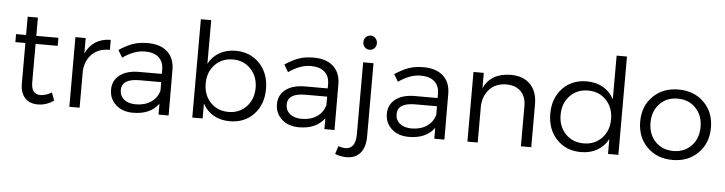

<svg xmlns="http://www.w3.org/2000/svg" viewBox="-52 -995 5452 1444"><g transform="rotate(5 2673.5 -273.0)"><path d="M345.2 -96.2 367.2 -36.1Q309.1 2.9 248 2.9Q187 3.9 150.4 -33.7Q113.8 -71.3 113.8 -146V-449.2H38.1V-509.8H113.8V-647.9H190.9V-509.8H357.9V-449.2H190.9V-159.2Q190.9 -68.8 261.2 -68.8Q301.8 -70.3 345.2 -96.2Z M562.5 -409.2Q588.9 -467.3 637 -497.8Q685.1 -528.3 751.5 -528.8V-453.1Q669.4 -454.6 619.4 -407.5Q569.3 -360.4 562.5 -279.8V0H484.9V-525.9H562.5Z M1234.4 0H1158.2V-82Q1095.7 2.9 965.3 2.9Q884.8 2.9 835.4 -42.2Q786.1 -87.4 786.1 -155.8Q786.1 -225.1 838.6 -265.9Q891.1 -306.6 983.4 -307.1H1156.2V-339.8Q1156.2 -398.4 1120.1 -431.2Q1084 -463.9 1015.1 -463.9Q934.6 -463.9 848.1 -402.8L815.4 -458Q871.1 -494.6 918.9 -511.7Q966.8 -528.8 1030.3 -528.8Q1127 -528.8 1179.7 -480.7Q1232.4 -432.6 1233.4 -348.1ZM980.5 -62Q1047.9 -62 1095 -93.5Q1142.1 -125 1157.2 -181.2V-245.1H993.2Q859.4 -245.1 859.4 -159.2Q859.4 -115.2 892.3 -88.6Q925.3 -62 980.5 -62Z M1693.8 -528.8Q1805.7 -528.8 1876.2 -454.3Q1946.8 -379.9 1946.8 -262.2Q1946.8 -145 1877 -71Q1807.1 2.9 1695.8 2.9Q1626 2.9 1573.5 -27.1Q1521 -57.1 1491.2 -112.8V0H1413.1V-742.2H1491.2V-413.1Q1520.5 -468.3 1573 -498.5Q1625.5 -528.8 1693.8 -528.8ZM1680.2 -65.9Q1762.7 -65.9 1815.4 -121.8Q1868.2 -177.7 1868.2 -264.2Q1868.2 -349.6 1815.2 -405.8Q1762.2 -461.9 1680.2 -461.9Q1597.2 -461.9 1544.2 -406.2Q1491.2 -350.6 1491.2 -264.2Q1491.2 -176.8 1544.2 -121.3Q1597.2 -65.9 1680.2 -65.9Z M2486.8 0H2410.6V-82Q2348.1 2.9 2217.8 2.9Q2137.2 2.9 2087.9 -42.2Q2038.6 -87.4 2038.6 -155.8Q2038.6 -225.1 2091.1 -265.9Q2143.6 -306.6 2235.8 -307.1H2408.7V-339.8Q2408.7 -398.4 2372.6 -431.2Q2336.4 -463.9 2267.6 -463.9Q2187 -463.9 2100.6 -402.8L2067.9 -458Q2123.5 -494.6 2171.4 -511.7Q2219.2 -528.8 2282.7 -528.8Q2379.4 -528.8 2432.1 -480.7Q2484.9 -432.6 2485.8 -348.1ZM2232.9 -62Q2300.3 -62 2347.4 -93.5Q2394.5 -125 2409.7 -181.2V-245.1H2245.6Q2111.8 -245.1 2111.8 -159.2Q2111.8 -115.2 2144.8 -88.6Q2177.7 -62 2232.9 -62Z M2747.6 -676.8Q2747.6 -654.3 2732.7 -639.2Q2717.8 -624 2696.3 -624Q2674.8 -624 2660.2 -639.2Q2645.5 -654.3 2645.5 -676.8Q2645.5 -699.7 2660.2 -715.3Q2674.8 -731 2696.3 -731Q2717.8 -731 2732.7 -715.3Q2747.6 -699.7 2747.6 -676.8ZM2526.4 118.2Q2547.9 127.4 2576.7 128.9Q2657.2 130.4 2657.2 16.1V-525.9H2735.4V26.9Q2735.4 108.9 2697.5 152.8Q2659.7 196.8 2591.3 195.8Q2542 194.3 2507.3 179.2Z M3316.4 0H3240.2V-82Q3177.7 2.9 3047.4 2.9Q2966.8 2.9 2917.5 -42.2Q2868.2 -87.4 2868.2 -155.8Q2868.2 -225.1 2920.7 -265.9Q2973.1 -306.6 3065.4 -307.1H3238.3V-339.8Q3238.3 -398.4 3202.1 -431.2Q3166 -463.9 3097.2 -463.9Q3016.6 -463.9 2930.2 -402.8L2897.5 -458Q2953.1 -494.6 3001 -511.7Q3048.8 -528.8 3112.3 -528.8Q3209 -528.8 3261.7 -480.7Q3314.5 -432.6 3315.4 -348.1ZM3062.5 -62Q3129.9 -62 3177 -93.5Q3224.1 -125 3239.3 -181.2V-245.1H3075.2Q2941.4 -245.1 2941.4 -159.2Q2941.4 -115.2 2974.4 -88.6Q3007.3 -62 3062.5 -62Z M3772 -528.8Q3866.2 -528.8 3919.2 -474.6Q3972.2 -420.4 3972.2 -324.2V0H3894V-304.2Q3894 -374.5 3854.5 -414.3Q3814.9 -454.1 3745.1 -454.1Q3668.5 -453.6 3621.6 -406.7Q3574.7 -359.9 3567.9 -282.2V0H3490.2V-525.9H3567.9V-410.2Q3622.1 -527.3 3772 -528.8Z M4551.8 -742.2H4629.9V0H4551.8V-112.8Q4522.5 -56.6 4469.7 -26.4Q4417 3.9 4346.7 3.9Q4234.4 3.9 4163.6 -71Q4092.8 -146 4092.8 -264.2Q4092.8 -381.8 4163.3 -455.8Q4233.9 -529.8 4345.7 -529.8Q4416 -529.8 4469.2 -499.3Q4522.5 -468.8 4551.8 -412.1ZM4361.8 -63Q4444.8 -63 4498.3 -118.9Q4551.8 -174.8 4551.8 -262.2Q4551.8 -349.6 4498.3 -405.8Q4444.8 -461.9 4361.8 -461.9Q4278.3 -461.9 4224.6 -405.8Q4170.9 -349.6 4170.9 -262.2Q4170.9 -174.8 4224.4 -118.9Q4277.8 -63 4361.8 -63Z M5038.6 -528.8Q5155.8 -528.8 5230.7 -454.8Q5305.7 -380.9 5305.7 -264.2Q5305.7 -146.5 5230.7 -71.8Q5155.8 2.9 5038.6 2.9Q4920.9 2.9 4846.2 -71.8Q4771.5 -146.5 4771.5 -264.2Q4771.5 -380.9 4846.2 -454.8Q4920.9 -528.8 5038.6 -528.8ZM5038.6 -460Q4955.1 -460 4902.3 -405Q4849.6 -350.1 4849.6 -263.2Q4849.6 -174.8 4902.3 -119.9Q4955.1 -64.9 5038.6 -64.9Q5121.6 -64.9 5174.6 -120.1Q5227.5 -175.3 5227.5 -263.2Q5227.5 -350.1 5174.3 -405Q5121.1 -460 5038.6 -460Z"/></g></svg>

Font: Montserrat-Arabic Light
Style: Regular
Weight: 300
Designer: Mohamed Gaber
Foundry: Kief Type Foundry
Version: Version 5.008;PS 005.008;hotconv 1.0.88;makeotf.lib2.5.64775